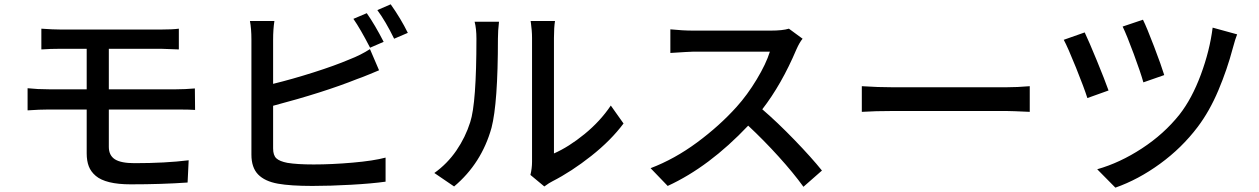

<svg xmlns="http://www.w3.org/2000/svg" viewBox="-20 -820 5753 877"><path d="M106 -315.9V-417Q150.9 -412.1 203.1 -412.1H376V-597.2H258.3Q209 -597.2 168.9 -594.2V-689Q222.7 -685.1 258.3 -685.1H714.8Q767.6 -685.1 796.9 -689V-594.2Q725.1 -597.2 714.8 -597.2H477.1V-412.1H785.2Q824.2 -412.1 870.1 -416L871.1 -317.9Q846.2 -319.8 787.1 -319.8H477.1V-148.9Q477.1 -110.4 504.6 -92.5Q532.2 -74.7 594.2 -74.7Q735.8 -74.7 841.8 -87.9L836.9 13.7Q718.3 22 577.1 22Q519.5 22 479.7 12.2Q439.9 2.4 417.5 -16.6Q395 -35.6 385.5 -60.5Q376 -85.4 376 -119.1V-319.8H203.1Q161.6 -319.8 106 -315.9Z M1128.4 -638.2Q1128.4 -689.5 1121.6 -724.1H1233.4Q1227.5 -686.5 1227.5 -638.2V-437Q1315.4 -458.5 1412.8 -489.5Q1510.3 -520.5 1576.7 -548.8Q1628.4 -568.8 1669.9 -595.7L1711.4 -499Q1709.5 -498 1669.2 -481.4Q1628.9 -464.8 1611.3 -459Q1457.5 -397.5 1227.5 -336.9V-142.1Q1227.5 -110.4 1242.4 -96.7Q1257.3 -83 1292.5 -76.2Q1336.4 -68.8 1412.6 -68.8Q1495.6 -68.8 1590.8 -77.1Q1686 -85.4 1741.2 -100.1V9.8Q1678.7 18.6 1583.7 23.9Q1488.8 29.3 1406.7 29.3Q1307.1 29.3 1249.5 19Q1189.5 8.3 1158.9 -23.2Q1128.4 -54.7 1128.4 -113.8ZM1594.2 -733.9 1655.3 -759.8Q1692.9 -706.1 1732.4 -628.9L1670.4 -602.1Q1626.5 -687.5 1594.2 -733.9ZM1780.3 -643.1Q1741.7 -722.2 1703.6 -773.9L1764.6 -800.3Q1811.5 -733.9 1842.8 -669.9Z M2054.2 31.7 1963.9 -29.8Q2022.9 -71.8 2064.5 -132.3Q2106 -192.9 2127.9 -262.2Q2156.2 -348.6 2156.2 -643.1Q2156.2 -689.5 2147.9 -720.7H2259.3Q2254.4 -679.2 2254.4 -644Q2254.4 -349.1 2225.1 -236.3Q2179.7 -73.7 2054.2 31.7ZM2466.3 31.7 2402.8 -21Q2410.2 -51.3 2410.2 -81.1V-647Q2410.2 -664.1 2408.7 -681.9Q2407.2 -699.7 2405.5 -711.2Q2403.8 -722.7 2403.8 -724.1H2515.1Q2510.3 -694.8 2510.3 -647V-119.1Q2578.1 -148.9 2649.9 -207.5Q2721.7 -266.1 2770 -337.9L2828.1 -255.9Q2770.5 -178.7 2680.7 -107.7Q2590.8 -36.6 2502.9 8.3Q2490.2 14.2 2466.3 31.7Z M3583.5 -689 3646 -643.1Q3632.3 -627 3617.7 -594.2Q3549.8 -434.1 3461.9 -320.8Q3531.2 -261.2 3608.9 -180.9Q3686.5 -100.6 3734.4 -41L3649.9 33.2Q3604 -30.3 3536.6 -104.7Q3469.2 -179.2 3397.5 -246.1Q3219.2 -57.6 3029.8 29.3L2951.7 -51.8Q3061 -93.3 3164.1 -169.4Q3267.1 -245.6 3344.7 -332Q3393.6 -386.2 3436.5 -457.5Q3479.5 -528.8 3496.6 -584H3146Q3132.8 -584 3042 -578.1V-686Q3099.1 -680.2 3146 -680.2H3500.5Q3554.7 -680.2 3583.5 -689Z M3916.5 -309.1V-426.3Q3990.7 -421.4 4057.1 -421.4H4576.2Q4626 -421.4 4683.6 -426.3V-309.1Q4599.6 -313 4577.1 -313H4057.1Q3978 -313 3916.5 -309.1Z M5200.7 -730Q5217.8 -695.8 5251.2 -608.2Q5284.7 -520.5 5297.9 -477.1L5202.6 -443.8Q5190.4 -487.8 5158.7 -573.5Q5127 -659.2 5107.9 -698.7ZM5519 -693.8 5630.9 -663.1Q5623 -644.5 5610.8 -599.1Q5585.4 -502.9 5545.2 -407.5Q5504.9 -312 5450.7 -240.2Q5377.9 -144 5278.6 -71.8Q5179.2 0.5 5074.7 37.1L4991.7 -46.9Q5095.2 -76.2 5196 -142.1Q5296.9 -208 5367.7 -296.9Q5424.3 -369.1 5465.1 -479Q5505.9 -588.9 5519 -693.8ZM4934.6 -671.9Q4954.1 -630.9 4990 -543.5Q5025.9 -456.1 5043.5 -406.7L4946.8 -372.1Q4932.1 -418.5 4894.8 -511.2Q4857.4 -604 4838.9 -638.2Z"/></svg>

Font: Karasuma Gothic
Style: Regular
Weight: 500
Designer: Rasmus Andersson / Ryoko Nishizuka
Foundry: Genbu
Version: Version 1.00